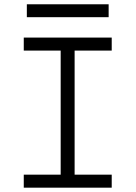

<svg xmlns="http://www.w3.org/2000/svg" viewBox="-20 -867 626 887"><path d="M89.8 0H496.1V-60.1H324.7V-633.3H496.1V-693.4H89.8V-633.3H260.3V-60.1H89.8ZM104 -787.6H481.9V-847.2H104Z"/></svg>

Font: Cascadia Mono Light
Style: Regular
Weight: 300
Monospace: yes
Designer: Aaron Bell
Foundry: Saja Typeworks
Version: Version 2404.023